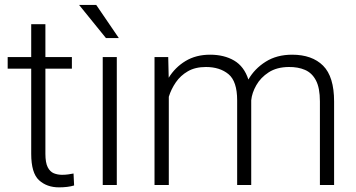

<svg xmlns="http://www.w3.org/2000/svg" viewBox="-20 -764 1472 793"><path d="M276.9 -528.3V-480.5H167.5V-128.9Q167.5 -92.3 177 -73.5Q186.5 -54.7 202.4 -48.3Q218.3 -42 236.3 -42Q249.5 -42 261.7 -43.7Q273.9 -45.4 283.7 -47.4L286.1 2Q260.7 9.8 223.6 9.8Q173.3 9.8 141.1 -19.8Q108.9 -49.3 108.9 -128.9V-480.5H11.7V-528.3H108.9V-664.1H167.5V-528.3Z M462.4 -528.3V0H404.3V-528.3ZM377.4 -743.7 470.7 -606.9H417.5L306.6 -743.7Z M830.6 -487.3Q786.6 -487.3 756.1 -469.7Q725.6 -452.1 706.3 -424.1Q687 -396 677.2 -364.3V0H618.2V-528.3H674.8L676.8 -442.9Q703.1 -485.8 746.3 -512Q789.6 -538.1 847.7 -538.1Q905.8 -538.1 947 -513.9Q988.3 -489.7 1005.9 -435.5Q1031.2 -480 1077.1 -509Q1123 -538.1 1186.5 -538.1Q1269 -538.1 1314.5 -492.7Q1359.9 -447.3 1359.9 -344.7V0H1301.3V-345.2Q1301.3 -400.9 1284.9 -431.9Q1268.6 -462.9 1239.7 -475.3Q1210.9 -487.8 1172.4 -487.3Q1123 -486.8 1089.8 -465.3Q1056.6 -443.8 1038.6 -412.1Q1020.5 -380.4 1017.6 -349.6V0H959.5V-349.6Q959.5 -428.2 923.6 -457.8Q887.7 -487.3 830.6 -487.3Z"/></svg>

Font: Vazirmatn RD ExtraLight
Style: Regular
Weight: 200
Designer: Saber Rastikerdar
Foundry: Saber Rastikerdar
Version: Version 32.102